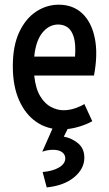

<svg xmlns="http://www.w3.org/2000/svg" viewBox="-20 -548 468 827"><path d="M243.2 9.3Q183.6 9.3 136.5 -22.9Q89.4 -55.2 62.3 -116.2Q35.2 -177.2 35.2 -262.7Q35.2 -351.1 63 -409.9Q90.8 -468.8 136 -498.3Q181.2 -527.8 232.9 -527.8Q294.4 -527.8 334.5 -490Q374.5 -452.1 388.4 -383.5Q402.3 -314.9 384.8 -222.7H127.4Q133.3 -166.5 153.1 -133.8Q172.9 -101.1 199.7 -87.2Q226.6 -73.2 253.4 -73.2Q279.3 -73.2 304.7 -82Q330.1 -90.8 343.3 -100.1L377.4 -25.9Q354 -12.2 317.4 -1.5Q280.8 9.3 243.2 9.3ZM231 -442.4Q191.4 -442.4 162.8 -407.5Q134.3 -372.6 127.4 -304.2H303.2Q307.1 -358.9 297.6 -388.9Q288.1 -418.9 270.5 -430.7Q252.9 -442.4 231 -442.4ZM181.2 259.3 163.6 192.9Q208.5 189 234.9 172.9Q261.2 156.7 261.2 133.8Q261.2 118.2 247.8 107.7Q234.4 97.2 208.5 97.2Q184.6 97.2 162.1 105.5L211.9 -7.3H278.8L254.9 40.5Q289.6 46.9 316.4 69.3Q343.3 91.8 343.3 131.3Q343.3 178.7 299.8 215.1Q256.3 251.5 181.2 259.3Z"/></svg>

Font: Voltaire
Style: Regular
Weight: 400
Designer: Yvonne Schüttler, Eben Sorkin, Emma Marichal
Foundry: Sorkin Type Co.
Version: Version 1.010; ttfautohint (v1.8.4.7-5d5b)